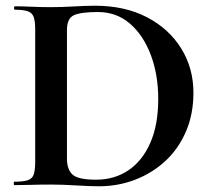

<svg xmlns="http://www.w3.org/2000/svg" viewBox="-20 -647 745 671"><path d="M326 4Q294 4 246 1Q198 -2 158.3 -2Q122 -2 89.1 -1Q56.3 0 30 0Q28 0 28 -6Q28 -12 30 -12Q60.8 -12 76.6 -17Q92.5 -22 97.7 -37Q103 -52 103 -81V-544Q103 -573 97.8 -587.5Q92.6 -602 77.5 -607.5Q62.3 -613 32 -613Q29 -613 29 -619Q29 -625 32 -625Q58 -625 90 -623.5Q122 -622 158.5 -622Q195 -622 238.1 -624.5Q281.3 -627 312 -627Q416 -627 493.1 -587Q570.2 -547 613.1 -478Q656 -409 656 -323Q656 -248 629.9 -187.5Q603.9 -127 558.1 -84.5Q512.2 -42 452.4 -19Q392.6 4 326 4ZM316 -19Q379.5 -19 428.2 -51.5Q477 -84 505 -147.2Q533 -210.4 533 -301.1Q533 -386 507 -455Q481 -524 434 -564.5Q386.9 -605 322 -605Q263.7 -605 238.8 -594.1Q214 -583.1 214 -542V-92Q214 -55 233.4 -37Q252.7 -19 316 -19Z"/></svg>

Font: Cormorant Infant Light
Style: Regular
Weight: 300
Designer: Christian Thalmann (Catharsis Fonts)
Foundry: Catharsis Fonts
Version: Version 4.001